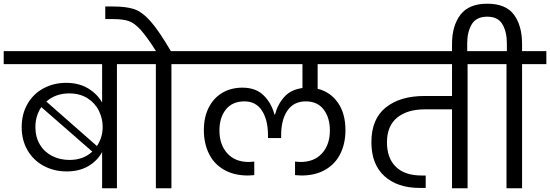

<svg xmlns="http://www.w3.org/2000/svg" viewBox="-47 -1016 2968 1036"><path d="M715 -740V-670H584V0H504V-196Q479 -149 430 -120Q381 -91 313 -91Q245 -91 189.5 -120.5Q134 -150 102 -204.5Q70 -259 70 -330Q70 -401 101.5 -455.5Q133 -510 188 -539.5Q243 -569 310 -569Q378 -569 427.5 -539.5Q477 -510 504 -463V-670H-27V-740ZM326 -512Q253 -512 203 -468L476 -228Q507 -274 507 -332Q507 -377 486.5 -418.5Q466 -460 425 -486Q384 -512 326 -512ZM144 -330Q144 -276 168.5 -235.5Q193 -195 235 -174Q277 -153 328 -153Q403 -153 451 -198L176 -438Q144 -392 144 -330Z M1009 -740V-670H878V0H794V-670H662V-740H795Q744 -820 711 -856Q678 -892 647 -902.5Q616 -913 563 -913H521V-981H562Q635 -981 677.5 -966.5Q720 -952 765 -901.5Q810 -851 875 -740Z M1667 -670V-537Q1736 -520 1776.5 -461.5Q1817 -403 1817 -314Q1817 -243 1790 -187.5Q1763 -132 1709 -100.5Q1655 -69 1579 -69Q1571 -69 1545 -71V-144Q1567 -142 1574 -142Q1649 -142 1691 -189Q1733 -236 1733 -312Q1733 -381 1699.5 -425Q1666 -469 1603 -469Q1538 -469 1504 -419.5Q1470 -370 1470 -286V-271H1399V-286Q1399 -369 1366.5 -419Q1334 -469 1272 -469Q1207 -469 1172 -425.5Q1137 -382 1137 -312Q1137 -236 1179 -189Q1221 -142 1296 -142Q1305 -142 1325 -144V-71Q1299 -69 1291 -69Q1215 -69 1161 -100.5Q1107 -132 1080 -187.5Q1053 -243 1053 -314Q1053 -384 1079.5 -436Q1106 -488 1153 -515.5Q1200 -543 1261 -543Q1334 -543 1376 -501Q1418 -459 1434 -398H1437Q1451 -453 1487 -493Q1523 -533 1585 -541V-670H956V-740H1913V-670Z M2608 -670H2476V0H2392V-426H2246Q2150 -426 2095.5 -381Q2041 -336 2041 -248Q2041 -163 2089 -116Q2137 -69 2228 -69H2250V-2H2217Q2098 -2 2027.5 -65.5Q1957 -129 1957 -249Q1957 -374 2034.5 -436Q2112 -498 2242 -498H2392V-670H1860V-740H2608Z M2901 -740V-670H2770V0H2686V-670H2554V-740H2688V-782Q2688 -844 2664 -885Q2640 -926 2582 -926Q2523 -926 2498.5 -885Q2474 -844 2474 -782V-720H2392V-778Q2392 -877 2437.5 -936.5Q2483 -996 2582 -996Q2682 -996 2726 -937Q2770 -878 2770 -778V-740Z"/></svg>

Font: MSTAGE
Style: Regular
Weight: 400
Designer: Ninad Kale (Devanagari), Jonny Pinhorn (Latin)
Foundry: Indian Type Foundry
Version: 4.004